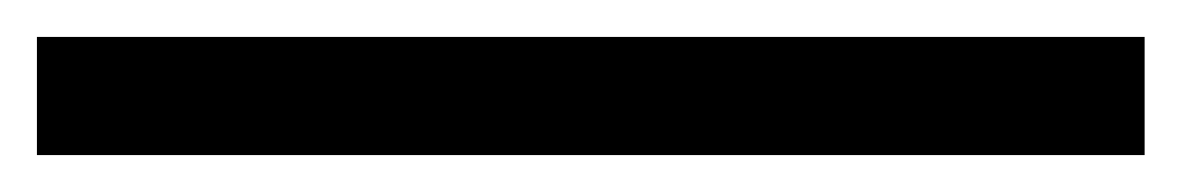

<svg xmlns="http://www.w3.org/2000/svg" viewBox="-20 63 640 104"><path d="M0 147V83H600V147Z"/></svg>

Font: M PLUS Code Latin 60
Style: Regular
Weight: 400
Width: 7
Monospace: yes
Designer: Coji Morishita
Foundry: UNDERFOREST DESIGN
Version: Version 1.005; ttfautohint (v1.8.3)